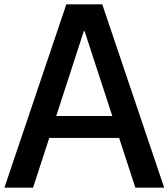

<svg xmlns="http://www.w3.org/2000/svg" viewBox="-23 -861 773 881"><path d="M-2.7 0 281.3 -841H446.3L730.3 0H598L523.7 -228H203L128.7 0ZM235 -328.7H492.3L365 -718.3H361.7Z"/></svg>

Font: Matangi Light
Style: Regular
Weight: 300
Designer: Prashant Pant
Foundry: The Graphic Ant
Version: Version 3.002